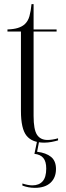

<svg xmlns="http://www.w3.org/2000/svg" viewBox="-20 -678 320 926"><path d="M193 10Q135 10 108 -23.5Q81 -57 81 -143V-526H16V-536Q46 -537 65.5 -543Q85 -549 98 -560Q115 -575 122 -600Q129 -625 132 -658H142V-536H253V-526H142V-119Q142 -53 158.5 -28Q175 -3 209 -3Q232 -3 260 -11V-1Q247 3 229 6.5Q211 10 193 10ZM148 228Q117 228 88 217V207Q116 216 136 216Q168 216 185.5 196.5Q203 177 203 135Q203 101 189 84Q175 67 146 64L160 -3H170L159 54Q202 59 226 78.5Q250 98 250 137Q250 179 223.5 203.5Q197 228 148 228Z"/></svg>

Font: Noto Serif Display Condensed Light
Style: Regular
Weight: 300
Width: 3
Designer: Monotype Design Team
Foundry: Monotype Imaging Inc.
Version: Version 2.009